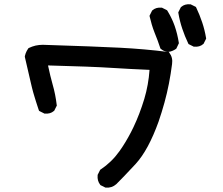

<svg xmlns="http://www.w3.org/2000/svg" viewBox="-20 -815 1040 894"><path d="M469.2 57.6 449.7 47.9 447.8 46.9 446.3 44.9Q432.1 26.4 434.6 1V-1L435.5 -2.4L445.3 -22L446.3 -24.4L448.7 -25.9Q500 -60.1 536.1 -110.8Q543.5 -121.1 550.3 -131.6Q557.1 -142.1 564 -153.3Q570.8 -164.6 577.1 -175.8Q583.5 -187 589.6 -199Q595.7 -210.9 601.6 -223.1Q630.4 -283.7 651.9 -354.5Q671.4 -419.9 676.3 -489.7Q631.3 -491.7 587.4 -493.9Q543.5 -496.1 499.5 -499Q409.7 -504.9 203.6 -510.3Q213.9 -460.9 225.1 -421.4Q238.3 -376 244.1 -326.2L244.6 -323.2L243.2 -320.8L233.4 -301.3L232.4 -299.3L231 -298.3Q214.4 -283.7 188.5 -286.1H186.5L185.1 -287.1L165.5 -296.9L162.1 -298.8L160.6 -302.2Q157.2 -312.5 153.8 -322.8Q150.4 -333 147.2 -343.3Q144 -353.5 140.9 -363.8Q137.7 -374 134.8 -384.3Q131.8 -394.5 129.4 -404.8Q127 -415 124.5 -425.3Q109.9 -487.3 95.7 -549.8V-551.8V-553.7Q97.2 -560.5 99.4 -566.4Q101.6 -572.3 104.5 -577.9Q107.4 -583.5 111.3 -588.9L112.8 -590.8L114.7 -591.8Q122.1 -595.2 129.9 -598.1Q137.7 -601.1 145.8 -602.8Q153.8 -604.5 162.4 -605.5Q170.9 -606.4 179.7 -606.4Q425.3 -598.6 538.6 -592.8Q652.3 -586.9 761.7 -573.2L766.1 -572.8L768.6 -569.3Q785.6 -546.9 781.2 -517.1Q775.4 -471.2 766.6 -426Q757.8 -380.9 745.6 -336.7Q733.4 -292.5 718.3 -248.5Q694.8 -183.1 668.2 -133.8Q641.6 -84.5 611.3 -51.3Q551.8 12.7 521.5 42.5Q500.5 61 472.7 58.6H471.2ZM761.7 -573.2Q757.8 -573.7 754.4 -574.7Q751 -575.7 747.6 -576.7Q744.1 -577.6 741 -579.3Q737.8 -581.1 734.9 -583Q731.9 -585 729 -587.4L727.1 -588.9L726.1 -591.8Q714.4 -627.4 699.7 -663.1Q692.4 -681.6 686.8 -700.4Q681.2 -719.2 676.8 -738.3L676.3 -741.7L677.7 -744.6L687.5 -764.2L688.5 -766.1L689.9 -767.1Q706.5 -781.7 732.4 -779.3H734.4L735.8 -778.3L755.4 -768.6L757.8 -767.1L759.3 -765.1Q762.2 -760.3 765.1 -755.1Q768.1 -750 770.8 -745.1Q773.4 -740.2 775.9 -735.1Q778.3 -730 780.8 -724.9Q783.2 -719.7 785.4 -714.6Q787.6 -709.5 789.6 -704.1Q791.5 -698.7 793.5 -693.8Q806.2 -656.7 812.5 -616.7L813 -613.8L811.5 -610.8L801.8 -590.3L800.8 -588.4L798.8 -586.9Q782.7 -575.7 763.7 -573.2H762.7ZM880.4 -598.6 860.8 -608.4 857.9 -609.9 856.4 -612.8Q840.3 -646.5 828.6 -681.6Q816.9 -716.3 810.5 -754.4L810.1 -757.3L811.5 -760.3L821.3 -779.8L822.3 -781.7L823.7 -782.7Q840.3 -797.4 866.2 -794.9H868.2L869.6 -793.9L889.2 -784.2L892.1 -782.7L893.6 -779.8Q909.7 -746.1 921.4 -710.9Q933.1 -676.3 939.5 -638.2L939.9 -635.3L938.5 -632.3L928.7 -612.8L927.7 -610.8L926.3 -609.9Q909.7 -595.2 883.8 -597.7H881.8Z"/></svg>

Font: NaikaiFont
Style: Bold
Weight: 700
Version: Version 1.89